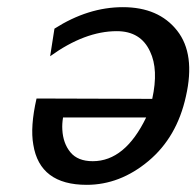

<svg xmlns="http://www.w3.org/2000/svg" viewBox="-20 -506 548 536"><path d="M82 -231 405 -230Q423 -312 399 -362Q373 -419 306 -419Q217 -419 120 -349L132 -426Q226 -486 323 -486Q423 -486 474.5 -420.5Q526 -355 499 -237Q474 -123 394.5 -56.5Q315 10 222 10Q91 10 73 -102Q64 -152 82 -231ZM156 -178Q153 -160 154 -144Q156 -106 176.5 -81Q197 -56 239 -56Q329 -56 388 -178Z"/></svg>

Font: Coval
Style: Italic
Weight: 400
Foundry: Context Ltd
Version: Version 001.000